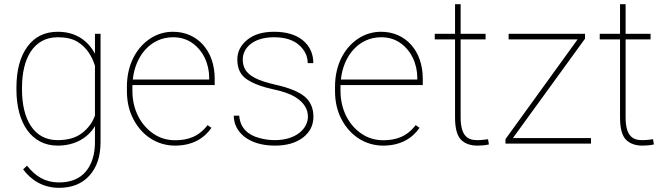

<svg xmlns="http://www.w3.org/2000/svg" viewBox="-20 -691 3204 924"><path d="M59.1 -259.3C59.1 -98.1 132.3 9.8 257.3 9.8C343.8 9.8 404.3 -29.8 437 -84V-7.3C437 51.8 422.4 99.1 393.1 134.3C363.8 169.4 320.3 187 263.2 187C198.2 187 150.9 157.7 109.9 106.4L91.3 124C129.9 176.3 187.5 212.9 264.2 212.9C326.2 212.9 375 193.4 410.6 153.8C446.3 114.3 463.9 60.5 463.9 -7.3V-528.3H437V-432.1C403.8 -495.1 344.7 -538.1 258.3 -538.1C195.3 -538.1 146.5 -514.2 111.8 -466.3C76.7 -418.5 59.1 -353 59.1 -269.5ZM85.9 -269.5C85.9 -409.7 141.6 -511.7 257.8 -511.7C296.4 -511.7 327.6 -504.9 351.6 -490.7C399.4 -462.4 423.8 -416 437 -374.5V-134.8C424.8 -101.1 404.3 -73.2 375 -50.8C345.7 -27.8 306.2 -16.6 256.8 -16.6C141.6 -16.6 85.9 -119.1 85.9 -259.3Z M822.3 9.8C906.7 9.8 962.4 -25.4 997.6 -75.7L979 -88.9C935.5 -32.2 882.8 -16.1 822.3 -16.1C783.7 -16.1 748.5 -26.9 717.8 -47.9C655.8 -90.3 617.2 -165 617.2 -252.9V-274.4V-281.7H1013.2V-312.5C1013.2 -447.3 929.7 -538.1 812.5 -538.1C772 -538.1 734.9 -526.9 701.2 -504.4C634.3 -459.5 590.8 -377.4 590.8 -274.4V-252.9C590.8 -201.7 601.1 -156.7 622.1 -117.2C663.1 -38.1 736.8 9.8 822.3 9.8ZM812.5 -511.7C848.1 -511.7 878.9 -502.4 904.8 -484.4C957 -447.8 986.8 -385.3 986.8 -314.5V-308.1H619.1C630.9 -423.3 706.1 -511.7 812.5 -511.7Z M1461.9 -129.4C1461.9 -74.2 1407.2 -16.6 1302.7 -16.6C1277.3 -16.6 1252 -20 1226.6 -27.3C1175.3 -41 1135.7 -73.7 1131.3 -134.3H1105C1105 -57.1 1174.8 9.8 1302.7 9.8C1359.9 9.8 1404.8 -3.4 1438.5 -29.3C1471.7 -55.2 1488.3 -88.4 1488.3 -128.9C1488.3 -170.4 1474.1 -203.1 1445.8 -226.6C1417.5 -249.5 1371.6 -268.6 1308.6 -282.7C1263.2 -293 1229 -304.2 1206.1 -316.4C1160.2 -340.3 1148.4 -370.1 1148.4 -405.8C1148.4 -455.1 1192.4 -511.7 1298.8 -511.7C1351.1 -511.7 1391.6 -499 1419.4 -474.1C1447.3 -449.2 1460.9 -419.9 1460.9 -387.2H1487.8C1487.8 -432.1 1471.2 -468.8 1438 -496.6C1404.3 -524.4 1357.9 -538.1 1298.8 -538.1C1243.7 -538.1 1200.7 -524.9 1169.4 -499C1137.7 -473.1 1122.1 -441.4 1122.1 -404.8C1122.1 -361.3 1137.2 -329.6 1167.5 -309.6C1197.3 -289.1 1241.7 -272.5 1300.8 -259.8C1344.2 -250.5 1377.9 -238.3 1400.9 -224.1C1447.3 -195.3 1461.9 -161.1 1461.9 -129.4Z M1823.7 9.8C1908.2 9.8 1963.9 -25.4 1999 -75.7L1980.5 -88.9C1937 -32.2 1884.3 -16.1 1823.7 -16.1C1785.2 -16.1 1750 -26.9 1719.2 -47.9C1657.2 -90.3 1618.7 -165 1618.7 -252.9V-274.4V-281.7H2014.6V-312.5C2014.6 -447.3 1931.2 -538.1 1814 -538.1C1773.4 -538.1 1736.3 -526.9 1702.6 -504.4C1635.7 -459.5 1592.3 -377.4 1592.3 -274.4V-252.9C1592.3 -201.7 1602.5 -156.7 1623.5 -117.2C1664.6 -38.1 1738.3 9.8 1823.7 9.8ZM1814 -511.7C1849.6 -511.7 1880.4 -502.4 1906.2 -484.4C1958.5 -447.8 1988.3 -385.3 1988.3 -314.5V-308.1H1620.6C1632.3 -423.3 1707.5 -511.7 1814 -511.7Z M2196.8 -528.3V-670.9H2169.9V-528.3H2072.3V-501.5H2169.9V-126.5C2169.9 -73.2 2179.7 -37.6 2198.7 -18.6C2217.8 0.5 2244.1 9.8 2277.8 9.8C2291.5 9.8 2318.8 8.3 2333 3.9L2328.6 -21C2310.5 -18.6 2296.4 -16.6 2276.4 -16.6C2233.9 -16.6 2196.8 -33.2 2196.8 -126.5V-501.5H2316.9V-528.3Z M2448.2 -26.4 2795.4 -504.9V-528.3H2427.7V-501.5H2759.8L2412.6 -21.5V0H2824.2V-26.4Z M2990.7 -528.3V-670.9H2963.9V-528.3H2866.2V-501.5H2963.9V-126.5C2963.9 -73.2 2973.6 -37.6 2992.7 -18.6C3011.7 0.5 3038.1 9.8 3071.8 9.8C3085.4 9.8 3112.8 8.3 3127 3.9L3122.6 -21C3104.5 -18.6 3090.3 -16.6 3070.3 -16.6C3027.8 -16.6 2990.7 -33.2 2990.7 -126.5V-501.5H3110.8V-528.3Z"/></svg>

Font: Vazirmatn Thin
Style: Regular
Weight: 100
Designer: Saber Rastikerdar
Foundry: Saber Rastikerdar
Version: Version 33.003